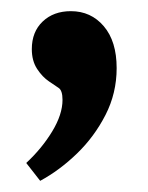

<svg xmlns="http://www.w3.org/2000/svg" viewBox="-20 -152 266 344"><path d="M52 172 27 140Q55 114 73.5 83.5Q92 53 92 27Q92 10 85 5.5Q78 1 68 -6Q56 -14 46.5 -28.5Q37 -43 37 -64Q37 -95 56.5 -113.5Q76 -132 107 -132Q143 -132 166 -105Q189 -78 189 -30Q189 15 169 54Q149 93 118 123Q87 153 52 172Z"/></svg>

Font: Rasa
Style: Bold
Weight: 700
Designer: Anna Giedrys (Yrsa+Rasa design), David Brezina (Yrsa art-direction, Rasa art-direction, design)
Foundry: Rosetta Type Foundry
Version: Version 2.004